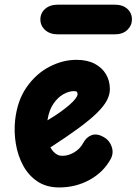

<svg xmlns="http://www.w3.org/2000/svg" viewBox="-20 -814 600 844"><path d="M240.5 10Q184 10 144.5 -16.5Q105 -43 81.5 -86.8Q58 -130.5 49.5 -182.8Q41 -235 46.5 -286Q56 -372 97.2 -431Q138.5 -490 197 -520.5Q255.5 -551 316 -551Q363.5 -551 396.2 -533.8Q429 -516.5 446 -487.5Q463 -458.5 463 -422.5Q463 -398 450 -373Q437 -348 407.2 -318.5Q377.5 -289 327 -251.8Q276.5 -214.5 201.5 -166Q207.5 -155.5 215 -147.2Q222.5 -139 232.2 -134Q242 -129 253.5 -129Q281 -129 306.5 -144.5Q332 -160 345.5 -185Q359.5 -211.5 383 -220Q406.5 -228.5 437 -211Q462 -196.5 471.2 -168.5Q480.5 -140.5 466.5 -115Q434.5 -56.5 373.5 -23.2Q312.5 10 240.5 10ZM188.5 -285Q220.5 -304 245 -321.5Q269.5 -339 286.5 -354Q303.5 -369 312.2 -381Q321 -393 321 -400.5Q321 -406 318.2 -409.8Q315.5 -413.5 305.5 -413.5Q283 -413.5 258.5 -399.8Q234 -386 215 -358.2Q196 -330.5 189 -288ZM234.5 -663Q199.5 -663 178.5 -682Q157.5 -701 157.5 -728.5Q157.5 -756.5 178.5 -775Q199.5 -793.5 234.5 -793.5H484Q519.5 -793.5 539.8 -775Q560 -756.5 560 -728.5Q560 -702 539.8 -682.5Q519.5 -663 484 -663Z"/></svg>

Font: Edu SA Hand
Style: Regular
Weight: 400
Designer: Tina and Corey Anderson, Eben Sorkin, Mirko Velimirovic
Foundry: Google for Education
Version: Version 2.000